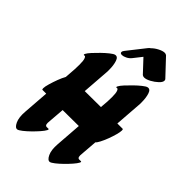

<svg xmlns="http://www.w3.org/2000/svg" viewBox="-271 -1026 1124 1124"><g transform="rotate(45 290.5 -464.0)"><path d="M199 -714Q219 -719 228 -692Q237 -665 237 -627Q237 -620 237 -613.5Q237 -607 236 -600L224 -438L357 -439L361 -488L362 -526Q362 -560 356.5 -573Q351 -586 346 -584Q334 -581 340 -593Q346 -605 363 -623.5Q380 -642 400.5 -662Q421 -682 440 -697Q459 -712 468 -714Q488 -719 497 -692Q506 -665 506 -627Q506 -620 506 -613.5Q506 -607 505 -600L493 -439H537Q541 -439 541 -429Q541 -416 534.5 -392Q528 -368 518 -341.5Q508 -315 497.5 -295Q487 -275 480 -270L476 -218Q475 -196 473 -180Q471 -164 471 -153Q471 -140 476 -135Q481 -130 495 -132Q506 -134 499.5 -121.5Q493 -109 476 -89.5Q459 -70 438.5 -50Q418 -30 400 -16Q382 -2 373 0Q356 3 342 -26.5Q328 -56 332 -106L344 -269L211 -268L207 -218Q206 -196 204 -180Q202 -164 202 -153Q202 -140 207 -135Q212 -130 226 -132Q237 -134 230.5 -121.5Q224 -109 207 -89.5Q190 -70 169.5 -50Q149 -30 131 -16Q113 -2 104 0Q87 3 73 -26.5Q59 -56 63 -106L75 -268H44Q40 -268 40 -278Q40 -291 47.5 -317Q55 -343 65.5 -371Q76 -399 87 -418L92 -488L93 -526Q93 -560 87.5 -573Q82 -586 77 -584Q65 -581 71 -593Q77 -605 94 -623.5Q111 -642 131.5 -662Q152 -682 171 -697Q190 -712 199 -714ZM398 -745 325 -823 284 -771Q273 -757 256.5 -749Q240 -741 229 -741Q214 -741 214 -751Q214 -760 222 -769L307 -877Q312 -884 320 -889Q336 -905 358.5 -916.5Q381 -928 397 -928Q405 -928 412 -923L508 -821Q511 -817 511 -811Q511 -798 493.5 -781.5Q476 -765 453 -752.5Q430 -740 413 -740Q405 -740 398 -745Z"/></g></svg>

Font: Ga Maamli
Style: Regular
Weight: 400
Designer: Afotey Clement Nii Odai, Ama Asantewa Diaka, David Abbey-Thompson
Foundry: Sorkin Type Co.
Version: Version 1.000; ttfautohint (v1.8.4.7-5d5b)